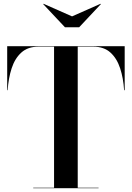

<svg xmlns="http://www.w3.org/2000/svg" viewBox="-20 -994 696 1014"><path d="M360.5 -907.5 511 -974 513 -972.5 398 -850H323L208 -972.5L210 -974ZM155.5 -2.5H265.5V-747.5H183Q127 -747.5 92.8 -716.5Q58.5 -685.5 41.5 -633.2Q24.5 -581 20.5 -517.5H18V-750H638.5V-517.5H635.5Q631.5 -581 614.5 -633.2Q597.5 -685.5 563.2 -716.5Q529 -747.5 473 -747.5H390.5V-2.5H500.5V0H155.5Z"/></svg>

Font: Bodoni* 72pt Medium
Style: Regular
Weight: 500
Version: Version 2.3